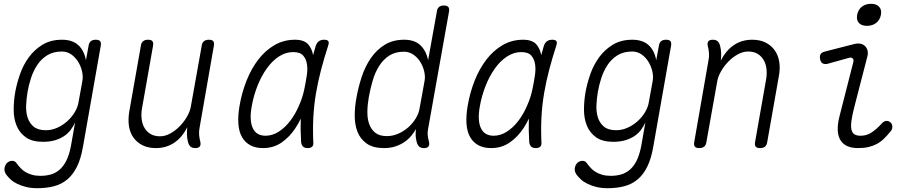

<svg xmlns="http://www.w3.org/2000/svg" viewBox="-20 -769 4840 1010"><path d="M375 -125Q366 -105 352 -86Q338 -67 317 -53Q296 -39 268.5 -31Q241 -23 206 -23Q149 -23 116 -46.5Q83 -70 67.5 -107.5Q52 -145 52 -191.5Q52 -238 60 -284Q68 -329 85 -378Q102 -427 131.5 -467.5Q161 -508 204 -534Q247 -560 306 -560Q361 -560 392 -531.5Q423 -503 432 -452L446 -528Q448 -544 457.5 -552Q467 -560 484 -560Q501 -560 507 -552Q513 -544 510 -528L417 0Q406 65 385 107.5Q364 150 334 175Q304 200 264.5 210.5Q225 221 176 221Q143 221 117 214.5Q91 208 70.5 198Q50 188 36 175Q22 162 13 150Q7 141 4.5 132Q2 123 4 114Q5 107 8.5 100Q12 93 17 88Q22 83 29 80Q36 77 44 77Q51 77 57 80Q63 83 69 92Q77 103 88 115Q99 127 114 136Q129 145 148.5 150.5Q168 156 193 156Q221 156 246.5 149Q272 142 293 124Q314 106 329 76Q344 46 353 0ZM221 -84Q252 -84 281 -97Q310 -110 333.5 -131Q357 -152 373 -178.5Q389 -205 393 -231L413 -341Q418 -366 411.5 -394Q405 -422 390.5 -445Q376 -468 354.5 -483Q333 -498 305 -498Q260 -498 228 -478Q196 -458 175.5 -426.5Q155 -395 143 -358Q131 -321 125 -286Q119 -251 117.5 -215Q116 -179 125.5 -150Q135 -121 157.5 -102.5Q180 -84 221 -84Z M1007 10Q991 10 982 2Q973 -6 969 -22Q964 -41 963.5 -60Q963 -79 965 -100Q939 -47 897 -18.5Q855 10 800 10Q760 10 730.5 -4.5Q701 -19 682.5 -44.5Q664 -70 658.5 -105Q653 -140 660 -182L721 -528Q723 -544 732.5 -552Q742 -560 759 -560Q776 -560 782 -552Q788 -544 785 -528L727 -199Q722 -170 725 -143.5Q728 -117 740 -96.5Q752 -76 772 -64Q792 -52 822 -52Q849 -52 876 -67Q903 -82 925.5 -105Q948 -128 964 -156Q980 -184 984 -209L1041 -528Q1043 -544 1052.5 -552Q1062 -560 1079 -560Q1096 -560 1102 -552Q1108 -544 1105 -528L1030 -98Q1026 -79 1027.5 -59.5Q1029 -40 1034 -22Q1037 -6 1030.5 2Q1024 10 1007 10Z M1364 10Q1324 10 1296.5 -5Q1269 -20 1253 -48Q1237 -76 1234 -117.5Q1231 -159 1240 -212Q1252 -282 1277 -345Q1302 -408 1339 -456Q1376 -504 1424.5 -532Q1473 -560 1532 -560Q1579 -560 1601 -536Q1621 -513 1627 -479Q1634 -503 1641 -528Q1647 -545 1658 -552.5Q1669 -560 1685 -560Q1702 -560 1707 -552.5Q1712 -545 1706 -528Q1685 -463 1669 -402Q1653 -341 1642.5 -280Q1632 -219 1628.5 -155.5Q1625 -92 1628 -21Q1630 -6 1622.5 2Q1615 10 1598.5 10Q1582 10 1574 2Q1566 -6 1564 -21Q1560 -86 1562 -145Q1550 -119 1534 -95Q1504 -49 1461.5 -19.5Q1419 10 1364 10ZM1377 -55Q1413 -55 1446.5 -76.5Q1480 -98 1507 -133.5Q1534 -169 1553 -214Q1571 -254 1580 -296Q1583 -313 1587 -331L1593 -367Q1599 -401 1595 -429.5Q1591 -458 1575 -476.5Q1559 -495 1522 -495Q1483 -495 1447.5 -472Q1412 -449 1383.5 -409Q1355 -369 1334.5 -317.5Q1314 -266 1304 -209Q1291 -136 1309.5 -95.5Q1328 -55 1377 -55Z M2232 -91Q2228 -72 2230 -56Q2232 -40 2237 -22Q2240 -6 2233.5 2Q2227 10 2211 10Q2194 10 2185 2Q2176 -6 2172 -22Q2167 -41 2166.5 -55Q2166 -69 2168 -90Q2158 -72 2143 -54Q2128 -36 2107.5 -22Q2087 -8 2060.5 1Q2034 10 2000 10Q1943 10 1909.5 -13.5Q1876 -37 1861 -74.5Q1846 -112 1846 -159.5Q1846 -207 1855 -255Q1865 -311 1883 -365.5Q1901 -420 1931 -463.5Q1961 -507 2004 -533.5Q2047 -560 2106 -560Q2161 -560 2191.5 -531Q2222 -502 2232 -452L2278 -708Q2280 -724 2289 -732Q2298 -740 2315 -740Q2332 -740 2338.5 -732Q2345 -724 2342 -708ZM2015 -53Q2046 -53 2075.5 -66Q2105 -79 2128 -99.5Q2151 -120 2167 -146Q2183 -172 2187 -198L2213 -341Q2218 -366 2211.5 -393.5Q2205 -421 2190.5 -444Q2176 -467 2154 -482Q2132 -497 2105 -497Q2059 -497 2027.5 -476.5Q1996 -456 1974.5 -422Q1953 -388 1940.5 -345Q1928 -302 1920 -258Q1913 -218 1912.5 -181Q1912 -144 1922.5 -115.5Q1933 -87 1955 -70Q1977 -53 2015 -53Z M2564 10Q2524 10 2496.5 -5Q2469 -20 2453 -48Q2437 -76 2434 -117.5Q2431 -159 2440 -212Q2452 -282 2477 -345Q2502 -408 2539 -456Q2576 -504 2624.5 -532Q2673 -560 2732 -560Q2779 -560 2801 -536Q2821 -513 2827 -479Q2834 -503 2841 -528Q2847 -545 2858 -552.5Q2869 -560 2885 -560Q2902 -560 2907 -552.5Q2912 -545 2906 -528Q2885 -463 2869 -402Q2853 -341 2842.5 -280Q2832 -219 2828.5 -155.5Q2825 -92 2828 -21Q2830 -6 2822.5 2Q2815 10 2798.5 10Q2782 10 2774 2Q2766 -6 2764 -21Q2760 -86 2762 -145Q2750 -119 2734 -95Q2704 -49 2661.5 -19.5Q2619 10 2564 10ZM2577 -55Q2613 -55 2646.5 -76.5Q2680 -98 2707 -133.5Q2734 -169 2753 -214Q2771 -254 2780 -296Q2783 -313 2787 -331L2793 -367Q2799 -401 2795 -429.5Q2791 -458 2775 -476.5Q2759 -495 2722 -495Q2683 -495 2647.5 -472Q2612 -449 2583.5 -409Q2555 -369 2534.5 -317.5Q2514 -266 2504 -209Q2491 -136 2509.5 -95.5Q2528 -55 2577 -55Z M3375 -125Q3366 -105 3352 -86Q3338 -67 3317 -53Q3296 -39 3268.5 -31Q3241 -23 3206 -23Q3149 -23 3116 -46.5Q3083 -70 3067.5 -107.5Q3052 -145 3052 -191.5Q3052 -238 3060 -284Q3068 -329 3085 -378Q3102 -427 3131.5 -467.5Q3161 -508 3204 -534Q3247 -560 3306 -560Q3361 -560 3392 -531.5Q3423 -503 3432 -452L3446 -528Q3448 -544 3457.5 -552Q3467 -560 3484 -560Q3501 -560 3507 -552Q3513 -544 3510 -528L3417 0Q3406 65 3385 107.5Q3364 150 3334 175Q3304 200 3264.5 210.5Q3225 221 3176 221Q3143 221 3117 214.5Q3091 208 3070.5 198Q3050 188 3036 175Q3022 162 3013 150Q3007 141 3004.5 132Q3002 123 3004 114Q3005 107 3008.5 100Q3012 93 3017 88Q3022 83 3029 80Q3036 77 3044 77Q3051 77 3057 80Q3063 83 3069 92Q3077 103 3088 115Q3099 127 3114 136Q3129 145 3148.5 150.5Q3168 156 3193 156Q3221 156 3246.5 149Q3272 142 3293 124Q3314 106 3329 76Q3344 46 3353 0ZM3221 -84Q3252 -84 3281 -97Q3310 -110 3333.5 -131Q3357 -152 3373 -178.5Q3389 -205 3393 -231L3413 -341Q3418 -366 3411.5 -394Q3405 -422 3390.5 -445Q3376 -468 3354.5 -483Q3333 -498 3305 -498Q3260 -498 3228 -478Q3196 -458 3175.5 -426.5Q3155 -395 3143 -358Q3131 -321 3125 -286Q3119 -251 3117.5 -215Q3116 -179 3125.5 -150Q3135 -121 3157.5 -102.5Q3180 -84 3221 -84Z M3730 -560Q3746 -560 3755 -552Q3764 -544 3768 -528Q3773 -509 3773.5 -490Q3774 -471 3772 -450Q3798 -503 3840 -531.5Q3882 -560 3937 -560Q3977 -560 4006.5 -545.5Q4036 -531 4054.5 -505.5Q4073 -480 4079 -445Q4085 -410 4077 -368L4016 -22Q4014 -6 4004.5 2Q3995 10 3978 10Q3961 10 3955 2Q3949 -6 3952 -22L4010 -351Q4015 -380 4012 -406.5Q4009 -433 3997 -453.5Q3985 -474 3965 -486Q3945 -498 3915 -498Q3888 -498 3861 -483Q3834 -468 3811.5 -445Q3789 -422 3773 -394Q3757 -366 3753 -341L3696 -22Q3694 -6 3684.5 2Q3675 10 3658 10Q3641 10 3635 2Q3629 -6 3632 -22L3707 -452Q3711 -471 3709.5 -490.5Q3708 -510 3703 -528Q3700 -544 3706.5 -552Q3713 -560 3730 -560Z M4332 -433Q4317 -430 4307 -436Q4297 -442 4294 -458Q4291 -475 4297 -484.5Q4303 -494 4320 -498L4472 -537Q4492 -542 4506.5 -539Q4521 -536 4530.5 -526.5Q4540 -517 4543.5 -503.5Q4547 -490 4543 -473L4474 -206Q4463 -163 4459 -134Q4455 -105 4459 -87.5Q4463 -70 4474.5 -62.5Q4486 -55 4508 -55Q4540 -55 4567 -73.5Q4594 -92 4619 -120Q4630 -132 4642 -133Q4654 -134 4663 -126Q4673 -119 4674 -104Q4675 -89 4665 -78Q4647 -56 4629.5 -39Q4612 -22 4592 -11.5Q4572 -1 4548.5 4.5Q4525 10 4494 10Q4462 10 4439 0.5Q4416 -9 4402.5 -29.5Q4389 -50 4387 -81.5Q4385 -113 4396 -157L4469 -443Q4472 -456 4465 -462Q4458 -468 4447 -465ZM4541 -633Q4512 -633 4498 -648.5Q4484 -664 4489 -691Q4494 -718 4513.5 -733.5Q4533 -749 4562 -749Q4590 -749 4604.5 -733.5Q4619 -718 4614 -691Q4609 -664 4589 -648.5Q4569 -633 4541 -633Z"/></svg>

Font: Maple Mono ExtraLight
Style: Italic
Weight: 275
Italic angle: -10°
Monospace: yes
Designer: subframe7536
Version: Version 7.000